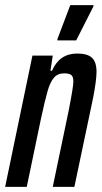

<svg xmlns="http://www.w3.org/2000/svg" viewBox="-29 -726 395 746"><path d="M97 -510H176L167 -451H173Q202 -518 271 -518Q311 -518 328.5 -501.5Q346 -485 346 -447Q346 -415 333 -347L260 0H176L238 -297Q256 -389 256 -409Q256 -428 248 -434.5Q240 -441 220 -441Q195 -441 180.5 -424Q166 -407 156 -372.5Q146 -338 130 -264L75 0H-9ZM194 -569V-574L244 -706H334V-701L267 -569Z"/></svg>

Font: Saira Ultra Condensed SemiBold
Style: Italic
Weight: 600
Width: 1
Italic angle: -12°
Designer: Hector Gatti with collaboration of the Omnibus-Type team
Foundry: Omnibus-Type
Version: Version 1.001; ttfautohint (v1.8)